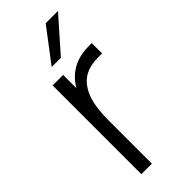

<svg xmlns="http://www.w3.org/2000/svg" viewBox="-248 -802 840 840"><g transform="rotate(-45 172.5 -381.5)"><path d="M323 -559V-495H298Q219 -495 181 -447Q157 -417 146.5 -374Q136 -331 136 -268V0H71V-549H136V-467Q190 -559 305 -559ZM182 -609H125L242 -763H318Z"/></g></svg>

Font: Open Sauce One Light
Style: Regular
Weight: 300
Designer: Alfredo Marco Pradil
Foundry: Creative Sauce Fz LLC
Version: Version 1.477